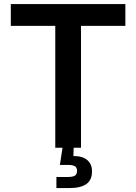

<svg xmlns="http://www.w3.org/2000/svg" viewBox="-20 -748 689 972"><path d="M34.7 -617.2V-727.5H614.7V-617.2H390.1V0H259.8V-617.2ZM265.6 204.1V147.9H325.2Q349.1 147.9 359.6 140.9Q370.1 133.8 370.1 117.2Q370.1 101.1 359.6 94Q349.1 86.9 325.2 86.9H283.2L299.8 -22H353V0L351.6 42Q397 41.5 421.4 62Q445.8 82.5 445.8 120.1Q445.8 163.6 417 183.8Q388.2 204.1 330.6 204.1Z"/></svg>

Font: Inter 20pt SemiBold
Style: Regular
Weight: 600
Version: Version 4.001;git-66647c0bb